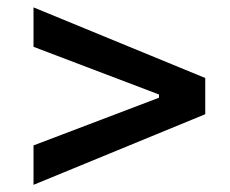

<svg xmlns="http://www.w3.org/2000/svg" viewBox="-20 -608 626 523"><path d="M71.3 -104.5V-211.9L413.1 -341.8V-350.6L71.3 -480.5V-587.9L539.1 -395.5V-296.9Z"/></svg>

Font: Cascadia Code
Style: Regular
Weight: 400
Designer: Aaron Bell
Foundry: Saja Typeworks
Version: Version 2404.023